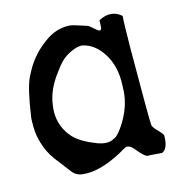

<svg xmlns="http://www.w3.org/2000/svg" viewBox="-80 -563 594 630"><g transform="rotate(-15 217.0 -248.5)"><path d="M234.4 -415Q275.4 -406.2 302.7 -362.3Q330.1 -317.4 327.1 -257.8L326.2 -233.4Q322.3 -183.6 293 -135.7Q272.5 -102.5 258.8 -94.7L246.1 -88.9Q226.6 -82 197.3 -92.8L193.4 -94.7Q139.6 -115.2 117.2 -143.6Q112.3 -149.4 107.4 -157.2Q85 -193.4 87.9 -236.3Q88.9 -244.1 89.8 -252.9Q96.7 -303.7 135.7 -353.5Q140.6 -360.4 148.4 -370.1Q166 -392.6 190.4 -404.3Q217.8 -418 234.4 -415ZM309.6 -480.5Q309.6 -480.5 308.6 -456.1Q305.7 -440.4 290 -455.1Q272.5 -470.7 267.6 -472.7Q219.7 -488.3 219.7 -487.3Q209 -490.2 197.3 -489.3Q162.1 -487.3 132.8 -467.8Q80.1 -432.6 51.8 -380.9L41 -360.4Q24.4 -326.2 10.7 -231.4Q9.8 -224.6 9.8 -215.8Q8.8 -181.6 14.6 -157.2Q17.6 -144.5 23.4 -127.9Q34.2 -97.7 62.5 -63.5L93.8 -22.5Q106.4 -8.8 125 -6.8Q181.6 0 259.8 -42Q272.5 -48.8 280.3 -53.7Q294.9 -63.5 314.5 -39.1Q337.9 -9.8 348.6 -9.8Q351.6 -9.8 355.5 -9.8L395.5 -6.8L397.5 -7.8Q417 -17.6 417 -60.5Q417 -65.4 396.5 -85.9Q384.8 -98.6 384.8 -105.5Q382.8 -125 383.8 -364.3Q384.8 -455.1 386.7 -474.6Q353.5 -503.9 309.6 -480.5Z"/></g></svg>

Font: LPEducational
Style: Medium
Weight: 500
Designer: Based on Essays1743, by John Stracke, which says:

Based on the typeface in a 1743 English translation of the essays of 
Version: Version 001.204